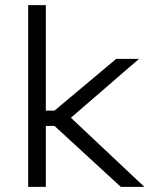

<svg xmlns="http://www.w3.org/2000/svg" viewBox="-20 -730 640 750"><path d="M90 -710V0H159V-238H193L452 0H544L257 -270L523 -500H434L193 -298H159V-710Z"/></svg>

Font: LT Wave Mono Light
Style: Regular
Weight: 300
Designer: Daniel Lyons
Version: Version 2.5 (Glyphs App)